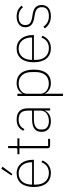

<svg xmlns="http://www.w3.org/2000/svg" viewBox="972 -1770 998 2983"><g transform="rotate(-90 1471.5 -279.0)"><path d="M275 12C140 12 57 -81 57 -254C57 -426 138 -520 271 -520C334 -520 386 -495 423 -451C459 -407 480 -344 480 -268V-252H94V-225C94 -162 110 -111 142 -75C173 -39 218 -19 275 -19C356 -19 411 -58 442 -135L469 -120C438 -40 372 12 275 12ZM271 -489C215 -489 172 -469 141 -433C110 -397 94 -345 94 -284V-280H442V-286C442 -347 425 -398 395 -434C365 -469 322 -489 271 -489ZM260 -587 236 -600 341 -758 373 -740Z M702 0C673 0 659 -14 659 -42V-477H567V-508H633C656 -508 661 -516 661 -539V-652H694V-508H813V-477H694V-31H805V0Z M1106 -520C1011 -520 960 -479 932 -416L957 -399C984 -459 1034 -489 1105 -489C1197 -489 1244 -444 1244 -348V-280H1111C1038 -280 989 -266 958 -240C926 -214 914 -177 914 -133C914 -41 974 12 1079 12C1167 12 1217 -27 1241 -79H1245V0H1279V-352C1279 -460 1219 -520 1106 -520ZM1244 -148C1244 -105 1225 -73 1196 -52C1167 -31 1126 -19 1082 -19C1005 -19 951 -53 951 -120V-148C951 -211 999 -252 1111 -252H1244V-148Z M1471 -508H1506V-429H1509C1532 -478 1585 -520 1670 -520C1803 -520 1881 -429 1881 -254C1881 -79 1803 12 1670 12C1585 12 1532 -31 1509 -79H1506V200H1471ZM1665 -20C1778 -20 1843 -98 1843 -225V-283C1843 -410 1778 -489 1665 -489C1622 -489 1582 -476 1554 -454C1525 -432 1506 -399 1506 -362V-148C1506 -109 1525 -78 1554 -55C1582 -32 1622 -20 1665 -20Z M2213 12C2078 12 1995 -81 1995 -254C1995 -426 2076 -520 2209 -520C2272 -520 2324 -495 2361 -451C2397 -407 2418 -344 2418 -268V-252H2032V-225C2032 -162 2048 -111 2080 -75C2111 -39 2156 -19 2213 -19C2294 -19 2349 -58 2380 -135L2407 -120C2376 -40 2310 12 2213 12ZM2209 -489C2153 -489 2110 -469 2079 -433C2048 -397 2032 -345 2032 -284V-280H2380V-286C2380 -347 2363 -398 2333 -434C2303 -469 2260 -489 2209 -489Z M2712 12C2628 12 2568 -18 2521 -83L2548 -103C2593 -43 2641 -19 2713 -19C2804 -19 2851 -57 2851 -128C2851 -196 2812 -226 2731 -239L2688 -246C2643 -253 2606 -266 2580 -288C2554 -310 2539 -341 2539 -386C2539 -430 2557 -463 2587 -486C2617 -509 2658 -520 2705 -520C2790 -520 2840 -485 2875 -445L2850 -422C2835 -439 2818 -456 2795 -469C2772 -481 2743 -489 2704 -489C2624 -489 2573 -454 2573 -387C2573 -319 2613 -292 2694 -279L2737 -272C2832 -257 2885 -218 2885 -131C2885 -40 2820 12 2712 12Z"/></g></svg>

Font: Plexus Sans ExtraLight
Style: Regular
Weight: 250
Version: Version 2.001;PS 002.001;hotconv 1.0.70;makeotf.lib2.5.58329